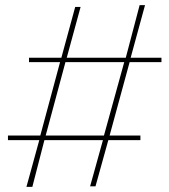

<svg xmlns="http://www.w3.org/2000/svg" viewBox="-20 -726 660 748"><path d="M83 2 133 -180H11V-198H137L214 -484H93V-501H219L273 -699H294L240 -501H470L524 -706H545L489 -501H609V-484H485L407 -198H527V-180H402L352 0H331L381 -180H153L106 2ZM158 -198H385L464 -484H235Z"/></svg>

Font: Lil Grotesk Thin
Style: Regular
Weight: 100
Designer: Bastien Sozeau
Foundry: NBR — Bastien Sozeau
Version: Version 3.003; ttfautohint (v1.8.4.7-5d5b);gftools[0.9.33]